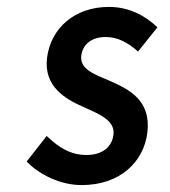

<svg xmlns="http://www.w3.org/2000/svg" viewBox="-20 -523 490 555"><path d="M57 -56C95 -17 156 12 216 12C328 12 396 -56 406 -140C417 -232 355 -264 298 -289C253 -308 210 -323 215 -362C219 -393 242 -416 286 -416C321 -416 351 -399 379 -374L435 -444C403 -475 356 -503 295 -503C196 -503 127 -442 116 -356C106 -274 167 -237 223 -213C267 -193 313 -175 308 -134C304 -100 278 -75 230 -75C185 -75 150 -96 115 -130Z"/></svg>

Font: Falling Sky
Style: CondObl
Weight: 400
Designer: Paul D. Hunt
Foundry: Adobe Systems Incorporated
Version: Version 1.02